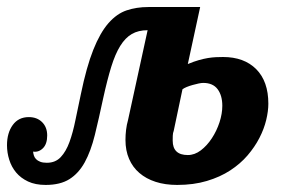

<svg xmlns="http://www.w3.org/2000/svg" viewBox="-58 -520 823 546"><path d="M361.8 -434.1Q335.4 -434.1 316.9 -423.3Q298.3 -412.6 283.9 -389.4Q269.5 -366.2 258.3 -329.8Q247.1 -293.5 235.8 -242.2Q223.1 -182.6 211.7 -136.2Q200.2 -89.8 182.9 -58.3Q165.5 -26.9 139.4 -10.5Q113.3 5.9 71.8 5.9Q42.5 5.9 21.7 -3.9Q1 -13.7 -12.2 -29.5Q-25.4 -45.4 -31.7 -65.7Q-38.1 -85.9 -38.1 -106.9Q-38.1 -142.1 -21.7 -164.6Q-5.4 -187 23.9 -187Q47.4 -187 61.8 -172.6Q76.2 -158.2 76.2 -134.8Q76.2 -110.4 64 -98.4Q51.8 -86.4 36.1 -88.9Q36.6 -83.5 38.3 -77.9Q40 -72.3 44.4 -67.6Q48.8 -63 56.2 -60.1Q63.5 -57.1 75.2 -57.1Q99.6 -57.1 114.7 -73.2Q129.9 -89.4 139.6 -116.2Q149.4 -143.1 156.5 -178.5Q163.6 -213.9 171.9 -252Q188 -330.1 207.3 -378.4Q226.6 -426.8 250.2 -453.9Q273.9 -481 302 -490.5Q330.1 -500 363.8 -500H511.2L476.1 -337.9Q493.7 -345.2 507.6 -349.1Q521.5 -353 533.4 -355Q545.4 -356.9 555.7 -357.4Q565.9 -357.9 576.2 -357.9Q636.2 -357.9 670.7 -323.2Q705.1 -288.6 705.1 -225.1Q705.1 -204.1 699 -178.7Q692.9 -153.3 679.7 -127.7Q666.5 -102.1 646 -78.1Q625.5 -54.2 596.7 -35.4Q567.9 -16.6 530.3 -5.4Q492.7 5.9 445.8 5.9Q411.6 5.9 384.5 -2.9Q357.4 -11.7 338.4 -28.1Q319.3 -44.4 309.1 -68.1Q298.8 -91.8 298.8 -122.1Q298.8 -136.2 300.5 -150.6Q302.2 -165 306.2 -179.2ZM436 -147.9Q433.6 -142.1 433.3 -133.8Q433.1 -125.5 433.1 -120.1Q433.1 -79.1 476.1 -79.1Q495.6 -79.1 513.2 -92.5Q530.8 -106 544.4 -126.7Q558.1 -147.5 566.2 -172.1Q574.2 -196.8 574.2 -219.2Q574.2 -248.5 560.8 -266.4Q547.4 -284.2 520 -284.2Q514.6 -284.2 506.6 -282.5Q498.5 -280.8 489.7 -278.3Q481 -275.9 473.1 -272.7Q465.3 -269.5 460.9 -266.1Z"/></svg>

Font: Lobster
Style: Regular
Weight: 400
Designer: Pablo Impallari
Foundry: Pablo Impallari
Version: Version 1.007; ttfautohint (v1.1) -l 8 -r 50 -G 50 -x 14 -D 